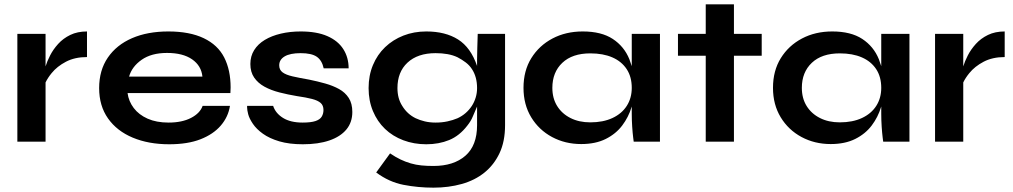

<svg xmlns="http://www.w3.org/2000/svg" viewBox="-20 -653 4671 885"><path d="M60 -497H190V-347Q197 -370 211 -397.5Q225 -425 248 -450.5Q271 -476 304 -492Q337 -508 381 -508V-390Q325 -390 284 -368.5Q243 -347 218 -316Q200 -294 190 -273V0H60Z M914 -165H1040Q1032 -114 997.5 -74Q963 -34 904 -11Q845 12 760 12Q665 12 592 -18.5Q519 -49 478 -107Q437 -165 437 -247Q437 -329 477 -387.5Q517 -446 588.5 -477Q660 -508 756 -508Q854 -508 919 -477Q984 -446 1013.5 -388Q1043 -330 1043 -250Q1043 -237 1042 -224H568Q573 -186 596.5 -155Q620 -124 660.5 -106Q701 -88 757 -88Q819 -88 860.5 -109.5Q902 -131 914 -165ZM750 -409Q678 -409 633 -377.5Q588 -346 575 -300H913Q908 -350 865.5 -379.5Q823 -409 750 -409Z M1119 -165H1239Q1250 -131 1284.5 -109.5Q1319 -88 1375 -88Q1413 -88 1434 -95Q1455 -102 1463 -115.5Q1471 -129 1471 -146Q1471 -167 1458 -178.5Q1445 -190 1418 -197Q1391 -204 1349 -210Q1307 -217 1268 -227Q1229 -237 1199 -253.5Q1169 -270 1151.5 -295.5Q1134 -321 1134 -358Q1134 -394 1151.5 -422Q1169 -450 1200.5 -469Q1232 -488 1274.5 -498Q1317 -508 1366 -508Q1440 -508 1489 -486.5Q1538 -465 1562.5 -426.5Q1587 -388 1587 -338H1472Q1464 -375 1440 -391.5Q1416 -408 1366 -408Q1317 -408 1292 -393Q1267 -378 1267 -352Q1267 -331 1282.5 -319.5Q1298 -308 1328.5 -301Q1359 -294 1405 -286Q1444 -278 1479.5 -268Q1515 -258 1543 -242.5Q1571 -227 1587.5 -201.5Q1604 -176 1604 -137Q1604 -89 1576.5 -56Q1549 -23 1498 -5.5Q1447 12 1376 12Q1313 12 1267.5 -1.5Q1222 -15 1192 -36.5Q1162 -58 1145.5 -82.5Q1129 -107 1124 -126.5Q1119 -146 1119 -158Q1119 -162 1119 -165Z M2308 -497V-76Q2308 -1 2282.5 53Q2257 107 2213 142.5Q2169 178 2108.5 195Q2048 212 1978 212Q1907 212 1840 199Q1773 186 1714 142L1778 54Q1803 71 1826 82Q1849 93 1873 100Q1897 107 1922.5 109.5Q1948 112 1978 112Q2071 112 2125 65Q2179 18 2179 -76V-162Q2168 -138 2159.5 -116.5Q2151 -95 2134 -74Q2098 -27 2050.5 -7.5Q2003 12 1945 12Q1888 12 1839 -6.5Q1790 -25 1754.5 -59Q1719 -93 1699 -141Q1679 -189 1679 -247Q1679 -305 1699 -353Q1719 -401 1755 -435.5Q1791 -470 1839.5 -489Q1888 -508 1945 -508Q2033 -508 2091.5 -471Q2150 -434 2179 -349Q2179 -364 2179 -379Q2179 -401 2180 -430.5Q2181 -460 2182 -497ZM2155 -165Q2166 -182 2172.5 -203Q2179 -224 2179 -247Q2179 -299 2155 -335Q2144 -352 2127 -365Q2110 -378 2089 -389Q2068 -399 2042.5 -403.5Q2017 -408 1988 -408Q1905 -408 1858 -364Q1812 -321 1812 -247Q1812 -199 1834 -165Q1857 -127 1896 -108Q1915 -99 1938 -93.5Q1961 -88 1988 -88Q2017 -88 2042.5 -93.5Q2068 -99 2089 -108Q2130 -127 2155 -165Z M2659 11Q2585 11 2524.5 -21.5Q2464 -54 2428.5 -112.5Q2393 -171 2393 -248Q2393 -327 2429 -385Q2465 -443 2526.5 -475.5Q2588 -508 2666 -508Q2752 -508 2804.5 -473.5Q2857 -439 2881 -380Q2887 -364 2892 -348V-497H3022V0H2901Q2901 0 2898.5 -19.5Q2896 -39 2894 -69Q2892 -99 2892 -128V-162Q2891 -160 2891 -159Q2877 -113 2848 -74.5Q2819 -36 2772 -12.5Q2725 11 2659 11ZM2701 -89Q2760 -89 2803 -109Q2846 -129 2869 -165Q2892 -201 2892 -248Q2892 -299 2868.5 -334.5Q2845 -370 2802.5 -388.5Q2760 -407 2701 -407Q2618 -407 2572 -363.5Q2526 -320 2526 -248Q2526 -200 2548 -164.5Q2570 -129 2609.5 -109Q2649 -89 2701 -89Z M3105 -497H3233V-633H3363V-497H3491V-396H3363V0H3233V-396H3105Z M3809 11Q3735 11 3674.5 -21.5Q3614 -54 3578.5 -112.5Q3543 -171 3543 -248Q3543 -327 3579 -385Q3615 -443 3676.5 -475.5Q3738 -508 3816 -508Q3902 -508 3954.5 -473.5Q4007 -439 4031 -380Q4037 -364 4042 -348V-497H4172V0H4051Q4051 0 4048.5 -19.5Q4046 -39 4044 -69Q4042 -99 4042 -128V-162Q4041 -160 4041 -159Q4027 -113 3998 -74.5Q3969 -36 3922 -12.5Q3875 11 3809 11ZM3851 -89Q3910 -89 3953 -109Q3996 -129 4019 -165Q4042 -201 4042 -248Q4042 -299 4018.5 -334.5Q3995 -370 3952.5 -388.5Q3910 -407 3851 -407Q3768 -407 3722 -363.5Q3676 -320 3676 -248Q3676 -200 3698 -164.5Q3720 -129 3759.5 -109Q3799 -89 3851 -89Z M4290 -497H4420V-347Q4427 -370 4441 -397.5Q4455 -425 4478 -450.5Q4501 -476 4534 -492Q4567 -508 4611 -508V-390Q4555 -390 4514 -368.5Q4473 -347 4448 -316Q4430 -294 4420 -273V0H4290Z"/></svg>

Font: Syne Modified
Style: Bold
Weight: 700
Designer: Lucas Descroix
Foundry: Bonjour Monde
Version: Version 2.200